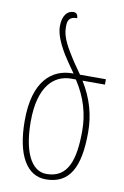

<svg xmlns="http://www.w3.org/2000/svg" viewBox="-88 -823 571 884"><g transform="rotate(10 197.5 -380.5)"><path d="M190 10C302 10 345 -75 345 -237C345 -314 326 -390 278 -467H383V-492H262C239 -524 223 -547 200 -585C164 -644 160 -673 160 -700C160 -726 166 -746 204 -746C203 -765 195 -771 182 -771C153 -771 132 -743 132 -698C132 -673 138 -638 178 -571C191 -550 210 -523 232 -492H227C131 -492 48 -425 48 -241C48 -77 102 10 190 10ZM189 -15C115 -15 76 -105 76 -241C76 -409 148 -467 225 -467H247C297 -391 317 -315 317 -239C317 -103 289 -15 189 -15Z"/></g></svg>

Font: Noto Serif Armenian ExtraCondensed Thin
Style: Regular
Weight: 100
Width: 2
Designer: Monotype Design Team
Foundry: Monotype Imaging Inc.
Version: Version 2.008